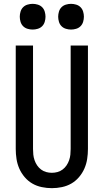

<svg xmlns="http://www.w3.org/2000/svg" viewBox="-20 -972 540 1000"><path d="M250 8Q224 8 197.5 2.5Q171 -3 148.5 -16Q126 -29 108.5 -49.5Q91 -70 80.5 -94Q70 -118 66 -144Q62 -170 62 -196V-735H152V-196Q152 -181 153.5 -166.5Q155 -152 160 -137.5Q165 -123 173.5 -110.5Q182 -98 194 -89Q206 -80 220.5 -76Q235 -72 250 -72Q265 -72 279.5 -76Q294 -80 306 -89Q318 -98 326.5 -110.5Q335 -123 340 -137.5Q345 -152 346.5 -166.5Q348 -181 348 -196V-735H438V-196Q438 -170 434 -144Q430 -118 419.5 -94Q409 -70 391.5 -49.5Q374 -29 351.5 -16Q329 -3 302.5 2.5Q276 8 250 8ZM350 -818Q337 -818 323.5 -822Q310 -826 300.5 -835.5Q291 -845 287 -858.5Q283 -872 283 -885Q283 -898 287 -911.5Q291 -925 300.5 -934.5Q310 -944 323.5 -948Q337 -952 350 -952Q363 -952 376.5 -948Q390 -944 399.5 -934.5Q409 -925 413 -911.5Q417 -898 417 -885Q417 -872 413 -858.5Q409 -845 399.5 -835.5Q390 -826 376.5 -822Q363 -818 350 -818ZM150 -818Q137 -818 123.5 -822Q110 -826 100.5 -835.5Q91 -845 87 -858.5Q83 -872 83 -885Q83 -898 87 -911.5Q91 -925 100.5 -934.5Q110 -944 123.5 -948Q137 -952 150 -952Q163 -952 176.5 -948Q190 -944 199.5 -934.5Q209 -925 213 -911.5Q217 -898 217 -885Q217 -872 213 -858.5Q209 -845 199.5 -835.5Q190 -826 176.5 -822Q163 -818 150 -818Z"/></svg>

Font: Iosevka Term Curly Medium
Style: Regular
Weight: 500
Designer: Belleve Invis
Foundry: Belleve Invis
Version: Version 32.3.0